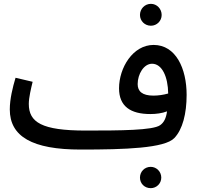

<svg xmlns="http://www.w3.org/2000/svg" viewBox="-20 -758 1035 1000"><path d="M766 -624C797 -624 822 -649 822 -680C822 -712 797 -738 766 -738C734 -738 709 -712 709 -680C709 -649 734 -624 766 -624ZM400 21C632 21 838 14 888 -39C931 -84 952 -166 952 -264C952 -401 896 -524 780 -524C672 -524 600 -405 600 -298C600 -204 660 -164 763 -164C793 -164 824 -168 850 -178C845 -142 834 -120 814 -106C776 -79 608 -78 426 -78C197 -78 130 -121 130 -217C130 -250 142 -299 150 -332L61 -353C46 -303 31 -242 31 -188C31 -47 148 21 400 21ZM697 -320C697 -372 729 -426 772 -426C824 -426 855 -358 856 -271C832 -264 804 -260 779 -260C720 -260 697 -283 697 -320ZM765 222C795 222 820 198 820 167C820 136 795 111 765 111C733 111 709 136 709 167C709 198 733 222 765 222Z"/></svg>

Font: Noto Sans Arabic UI Md
Style: Regular
Weight: 500
Designer: Monotype Design Team, Nadine Chahine and Nizar Qandah
Foundry: Monotype Imaging Inc.
Version: Version 2.010